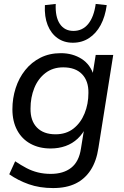

<svg xmlns="http://www.w3.org/2000/svg" viewBox="-20 -766 630 975"><path d="M250 189Q181 189 126 169.5Q71 150 27 119L57 53Q87 73 114.5 87.5Q142 102 172.5 109.5Q203 117 238 117Q302 117 341.5 86Q381 55 391 -11L409 -122L417 -121Q401 -87 374.5 -62Q348 -37 313 -24.5Q278 -12 237 -12Q179 -12 135 -36Q91 -60 67 -105Q43 -150 43 -211Q43 -267 59.5 -318.5Q76 -370 108 -410Q140 -450 185.5 -473Q231 -496 289 -496Q349 -496 394.5 -467Q440 -438 457 -380L449 -381L466 -487H555L480 -16Q470 52 440.5 97.5Q411 143 364 166Q317 189 250 189ZM262 -84Q316 -84 353 -113Q390 -142 409.5 -190Q429 -238 429 -294Q430 -355 396.5 -389.5Q363 -424 301 -424Q248 -424 210.5 -395Q173 -366 154 -318.5Q135 -271 135 -215Q134 -153 167.5 -118.5Q201 -84 262 -84ZM350 -549Q305 -549 272 -572.5Q239 -596 222 -638.5Q205 -681 208 -740L263 -746Q260 -680 284 -644.5Q308 -609 353 -609Q399 -609 428 -644.5Q457 -680 466 -746L522 -740Q514 -681 491 -638.5Q468 -596 432 -572.5Q396 -549 350 -549Z"/></svg>

Font: Nunito Sans 12pt ExtraLight 12pt Medium
Style: Italic
Weight: 500
Italic angle: -9°
Version: Version 3.101;gftools[0.9.27]